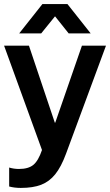

<svg xmlns="http://www.w3.org/2000/svg" viewBox="-26 -732 540 942"><path d="M76 190Q45 190 19 183V90Q42 97 67 97Q113 97 137.5 77Q162 57 180 4L-6 -508H116L243 -130H245L376 -508H494L298 22Q274 87 245 123Q216 159 176 174.5Q136 190 76 190ZM244 -652 176 -568H68L182 -712H305L419 -568H311Z"/></svg>

Font: CST
Style: Medium
Weight: 500
Version: Version 1.00